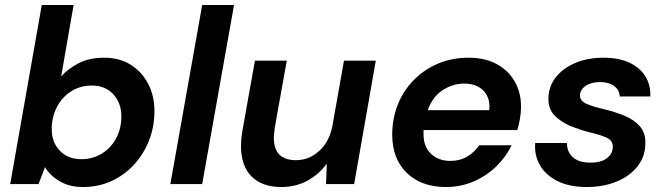

<svg xmlns="http://www.w3.org/2000/svg" viewBox="-20 -740 2685 772"><path d="M314 12Q259 12 219.5 -11.5Q180 -35 161 -68L135 0H21L148 -720H276L226 -433Q254 -464 296.5 -486Q339 -508 399 -508Q460 -508 505 -480Q550 -452 575.5 -403.5Q601 -355 601 -294Q601 -230 579 -174.5Q557 -119 518 -77Q479 -35 427 -11.5Q375 12 314 12ZM307 -100Q353 -100 389.5 -122.5Q426 -145 447 -184Q468 -223 468 -272Q468 -325 436 -360.5Q404 -396 349 -396Q303 -396 266.5 -373Q230 -350 209 -310Q188 -270 188 -220Q188 -168 220.5 -134Q253 -100 307 -100Z M665 0 793 -720H921L793 0Z M1491 -496 1404 0H1291L1294 -82Q1263 -39 1216 -13.5Q1169 12 1111 12Q1034 12 991.5 -30.5Q949 -73 949 -153Q949 -181 955 -216L1005 -496H1133L1085 -228Q1084 -216 1082.5 -205.5Q1081 -195 1081 -186Q1081 -96 1170 -96Q1223 -96 1264 -133.5Q1305 -171 1317 -236L1363 -496Z M1773 12Q1674 12 1615.5 -45Q1557 -102 1557 -199Q1557 -262 1579 -318Q1601 -374 1642 -416.5Q1683 -459 1739.5 -483.5Q1796 -508 1864 -508Q1930 -508 1977 -482.5Q2024 -457 2049.5 -412.5Q2075 -368 2075 -311Q2075 -287 2070.5 -261.5Q2066 -236 2060 -217H1683Q1683 -209 1683 -200Q1683 -150 1713 -121.5Q1743 -93 1791 -93Q1829 -93 1858.5 -110.5Q1888 -128 1907 -156H2037Q2014 -108 1974.5 -70Q1935 -32 1883.5 -10Q1832 12 1773 12ZM1847 -404Q1801 -404 1760 -377.5Q1719 -351 1700 -297H1947Q1948 -305 1948 -308Q1949 -352 1921 -378Q1893 -404 1847 -404Z M2339 12Q2271 12 2223.5 -11Q2176 -34 2152 -74Q2128 -114 2132 -165H2260Q2259 -130 2283 -108Q2307 -86 2355 -86Q2397 -86 2420.5 -104Q2444 -122 2444 -150Q2444 -175 2419 -186.5Q2394 -198 2355 -207Q2314 -217 2275 -233Q2236 -249 2210.5 -275Q2185 -301 2185 -342Q2185 -390 2213.5 -427.5Q2242 -465 2292 -486.5Q2342 -508 2407 -508Q2495 -508 2546 -466Q2597 -424 2595 -352H2472Q2471 -378 2449.5 -394Q2428 -410 2393 -410Q2357 -410 2334.5 -394.5Q2312 -379 2312 -356Q2312 -334 2338.5 -322.5Q2365 -311 2408 -301Q2455 -290 2492.5 -274Q2530 -258 2552.5 -232.5Q2575 -207 2575 -166Q2575 -112 2544 -72Q2513 -32 2459.5 -10Q2406 12 2339 12Z"/></svg>

Font: DeepMind Sans
Style: Bold Italic
Weight: 700
Italic angle: -10°
Designer: Jonny Pinhorn / Modifications: Colophon Foundry
Foundry: Colophon Foundry
Version: Version 1.002; ttfautohint (v1.8.2)